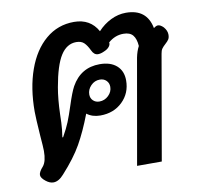

<svg xmlns="http://www.w3.org/2000/svg" viewBox="-71 -677 780 758"><g transform="rotate(-10 318.5 -298.0)"><path d="M494 -421Q499 -446 509 -465Q507 -494 495 -508.5Q483 -523 457 -523Q423 -523 396 -499Q398 -491 391 -482Q384 -473 369 -467Q356 -461 345 -461Q329 -461 320 -481Q310 -502 299 -512.5Q288 -523 268 -523Q230 -523 205.5 -484.5Q181 -446 166 -360Q158 -315 156 -253Q156 -247 155 -220Q154 -193 149 -162H152Q170 -194 179.5 -217.5Q189 -241 202 -281Q218 -331 230 -353Q268 -421 344 -421Q387 -421 411.5 -399.5Q436 -378 436 -340Q436 -289 401 -255Q366 -221 312 -221Q280 -221 258 -238Q232 -170 204.5 -121.5Q177 -73 126 -17Q105 7 84 7Q69 7 54 -5Q36 -19 36 -31Q36 -43 53 -62Q68 -80 68 -122Q68 -137 64 -185Q59 -258 59 -281Q59 -375 85 -448Q111 -521 159.5 -562Q208 -603 273 -603Q338 -603 368 -549Q391 -574 420.5 -588.5Q450 -603 481 -603Q565 -603 580 -524Q590 -532 597 -532Q607 -532 619 -520Q632 -505 632 -489Q632 -477 627.5 -470Q623 -463 614 -455Q604 -446 599 -439Q594 -432 592 -419L519 0H420ZM370 -326Q370 -341 360 -351Q350 -361 334 -361Q313 -361 298 -345.5Q283 -330 283 -310Q283 -295 293 -285.5Q303 -276 318 -276Q339 -276 354.5 -291Q370 -306 370 -326Z"/></g></svg>

Font: Niramit Medium
Style: Italic
Weight: 500
Italic angle: -10°
Designer: Katatrad Aksorn Co.,Ltd.
Foundry: Cadson Demak Co.,Ltd.
Version: Version 1.000; ttfautohint (v1.6)